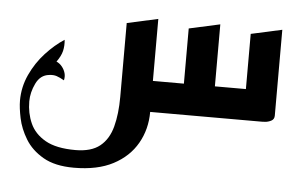

<svg xmlns="http://www.w3.org/2000/svg" viewBox="-42 -359 954 617"><g transform="rotate(5 435.0 -50.0)"><path d="M425 -100H545V-278L645 -300V-100H745V-278L845 -300V-23Q845 -11 835 -6Q825 -1 815 -0.5Q805 0 805 0H425ZM216 200Q155 200 117 178Q79 156 59 123Q39 90 32 56.5Q25 23 25 0Q25 -44 43.5 -84Q62 -124 91 -155.5Q120 -187 151 -207Q153 -188 149 -171Q145 -154 131 -135Q142 -130 149.5 -120.5Q157 -111 160 -100Q163 -89 160 -77Q146 -85 135.5 -88.5Q125 -92 111 -90Q83 -87 69 -58Q55 -29 55 0Q55 38 69.5 70.5Q84 103 119 123Q154 143 216 143Q267 143 295 120.5Q323 98 334 56.5Q345 15 345 -40V-278L445 -300V0Q445 56 419 101.5Q393 147 342.5 173.5Q292 200 216 200Z"/></g></svg>

Font: Reem Kufi
Style: Regular
Weight: 400
Designer: Khaled Hosny
Version: Version 1.6